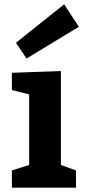

<svg xmlns="http://www.w3.org/2000/svg" viewBox="-20 -869 398 889"><path d="M35 -532 262 -540V-105L332 -80V0H35V-80L115 -105V-432L35 -452ZM345 -745 103 -598 54 -671 277 -849Z"/></svg>

Font: BitterBold
Style: Bold
Weight: 700
Designer: Sol Matas
Foundry: Sol Matas
Version: Version 001.001